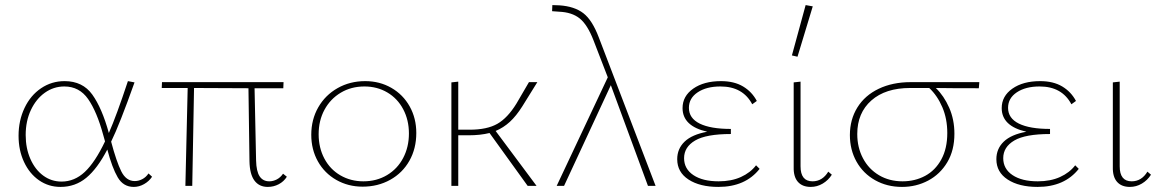

<svg xmlns="http://www.w3.org/2000/svg" viewBox="-20 -731 4570 755"><path d="M578 -36Q566 -18 546.5 -7Q527 4 506 4Q465 4 443 -33.5Q421 -71 402 -143Q363 -68 319.5 -32Q276 4 218 4Q171 4 133.5 -22Q96 -48 74.5 -94Q53 -140 53 -197Q53 -257 76.5 -306.5Q100 -356 141.5 -384Q183 -412 234 -412Q305 -412 343 -359Q381 -306 408 -208Q438 -276 483 -412L509 -407Q450 -241 417 -174Q438 -95 457 -57Q476 -19 510 -19Q525 -19 539.5 -26.5Q554 -34 564 -49ZM393 -175 386 -200Q361 -292 326.5 -341.5Q292 -391 233 -391Q191 -391 156.5 -366.5Q122 -342 101.5 -298.5Q81 -255 81 -200Q81 -148 99.5 -106Q118 -64 150 -40.5Q182 -17 222 -17Q273 -17 313.5 -55Q354 -93 393 -175Z M1108 -36Q1096 -17 1076 -6.5Q1056 4 1033 4Q999 4 980.5 -21Q962 -46 961 -97L957 -384L743 -385L736 0H709L718 -385H616L617 -408H1095L1094 -384H981L987 -100Q988 -57 1001 -37.5Q1014 -18 1039 -18Q1054 -18 1068.5 -25.5Q1083 -33 1093 -48Z M1204 -201Q1204 -261 1231.5 -309Q1259 -357 1307.5 -384.5Q1356 -412 1416 -412Q1473 -412 1519 -385.5Q1565 -359 1591 -312.5Q1617 -266 1617 -208Q1617 -147 1590 -99Q1563 -51 1514.5 -24Q1466 3 1406 3Q1349 3 1302.5 -23.5Q1256 -50 1230 -96.5Q1204 -143 1204 -201ZM1588 -206Q1588 -259 1565.5 -301.5Q1543 -344 1503 -367.5Q1463 -391 1413 -391Q1361 -391 1320 -366.5Q1279 -342 1256 -299.5Q1233 -257 1233 -203Q1233 -150 1255.5 -107.5Q1278 -65 1318.5 -41.5Q1359 -18 1409 -18Q1461 -18 1502 -42.5Q1543 -67 1565.5 -110Q1588 -153 1588 -206Z M1929 -216 2090 0H2055L1905 -208Q1869 -199 1823 -199H1782V0H1755V-407L1782 -410V-221H1827Q1895 -221 1935.5 -244Q1976 -267 2011 -324L2060 -408H2093L2034 -313Q2010 -275 1985 -252Q1960 -229 1929 -216Z M2528 0 2382 -396 2198 0H2169L2370 -427L2314 -572Q2290 -634 2259.5 -658.5Q2229 -683 2178 -685L2151 -687L2152 -711L2180 -710Q2239 -706 2274 -679Q2309 -652 2335 -583L2558 0Z M2967 -67Q2911 4 2805 4Q2732 4 2687.5 -25Q2643 -54 2643 -105Q2643 -146 2672 -174Q2701 -202 2761 -213Q2664 -235 2664 -306Q2664 -353 2706 -382.5Q2748 -412 2815 -412Q2867 -412 2902 -391Q2937 -370 2956 -334L2938 -321Q2901 -391 2813 -391Q2758 -391 2723.5 -368Q2689 -345 2689 -307Q2689 -266 2731.5 -245Q2774 -224 2854 -224V-204Q2757 -204 2713.5 -178.5Q2670 -153 2670 -109Q2670 -67 2706.5 -42.5Q2743 -18 2806 -18Q2856 -18 2893.5 -35Q2931 -52 2953 -81Z M3094 -513 3148 -711 3176 -706 3116 -508ZM3101 -74V-407L3128 -410V-77Q3128 -18 3175 -18Q3214 -18 3237 -56L3251 -44Q3237 -22 3215 -9Q3193 4 3168 4Q3135 4 3117.5 -16Q3100 -36 3101 -74Z M3829 -384Q3714 -384 3660 -385Q3692 -354 3712.5 -307.5Q3733 -261 3733 -205Q3733 -140 3705 -93Q3677 -46 3630 -21Q3583 4 3527 4Q3468 4 3421 -22.5Q3374 -49 3348 -95.5Q3322 -142 3322 -200Q3322 -261 3351.5 -308.5Q3381 -356 3435.5 -382Q3490 -408 3561 -408H3831ZM3634 -385H3559Q3462 -385 3406.5 -336Q3351 -287 3351 -204Q3351 -151 3373.5 -108.5Q3396 -66 3436.5 -42Q3477 -18 3529 -18Q3578 -18 3618 -39.5Q3658 -61 3681.5 -104Q3705 -147 3705 -208Q3705 -264 3685.5 -309.5Q3666 -355 3634 -385Z M4222 -67Q4166 4 4060 4Q3987 4 3942.5 -25Q3898 -54 3898 -105Q3898 -146 3927 -174Q3956 -202 4016 -213Q3919 -235 3919 -306Q3919 -353 3961 -382.5Q4003 -412 4070 -412Q4122 -412 4157 -391Q4192 -370 4211 -334L4193 -321Q4156 -391 4068 -391Q4013 -391 3978.5 -368Q3944 -345 3944 -307Q3944 -266 3986.5 -245Q4029 -224 4109 -224V-204Q4012 -204 3968.5 -178.5Q3925 -153 3925 -109Q3925 -67 3961.5 -42.5Q3998 -18 4061 -18Q4111 -18 4148.5 -35Q4186 -52 4208 -81Z M4356 -74V-407L4383 -410V-77Q4383 -18 4430 -18Q4469 -18 4492 -56L4506 -44Q4492 -22 4470 -9Q4448 4 4423 4Q4390 4 4372.5 -16Q4355 -36 4356 -74Z"/></svg>

Font: Ysabeau Infant Extralight
Style: Regular
Weight: 200
Designer: Christian Thalmann (Catharsis Fonts)
Version: Version 0.003